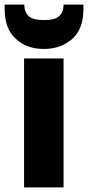

<svg xmlns="http://www.w3.org/2000/svg" viewBox="-29 -811 381 831"><path d="M75.2 0V-558.1H246.1V0ZM-8.8 -772V-791H76.2Q76.2 -758.8 94.2 -742.2Q112.3 -724.1 161.1 -724.1Q210 -724.1 228 -742.2Q246.1 -758.8 246.1 -791H332V-771Q332 -686 284.2 -643.1Q234.9 -599.1 161.1 -599.1Q85.9 -599.1 39.1 -643.1Q-8.8 -686 -8.8 -772Z"/></svg>

Font: PoppinsZ
Style: Bold
Weight: 700
Designer: Ninad Kale (Devanagari), Jonny Pinhorn (Latin)
Foundry: Indian Type Foundry
Version: Version 3.002;FEAKit 1.0